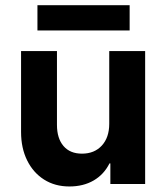

<svg xmlns="http://www.w3.org/2000/svg" viewBox="-20 -692 628 722"><path d="M240.8 9.2Q186.7 9.2 145.8 -16.7Q105 -42.5 82.1 -88.8Q59.2 -135 59.2 -195.8V-500H194.2V-222.5Q194.2 -171.7 218.8 -142.9Q243.3 -114.2 288.3 -114.2Q335 -114.2 362.9 -144.6Q390.8 -175 390.8 -226.7V-500H525.8V0H395V-77.5H391.7Q370.8 -35.8 332.1 -13.3Q293.3 9.2 240.8 9.2ZM120.8 -577.5V-672.5H467.5V-577.5Z"/></svg>

Font: Funnel Sans
Style: Bold
Weight: 700
Designer: NORD ID, Kristian Moeller
Foundry: Dicotype
Version: Version 1.000